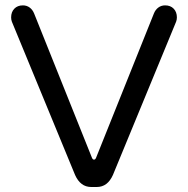

<svg xmlns="http://www.w3.org/2000/svg" viewBox="-20 -708 718 733"><path d="M266.6 -40 25.4 -625Q22.5 -632.8 22.5 -641.6Q22.5 -662.1 34.7 -674.8Q46.9 -687.5 67.4 -687.5Q82 -687.5 93.3 -679.2Q104.5 -670.9 110.4 -656.2L331.1 -105.5Q334 -98.6 338.9 -98.6Q343.8 -98.6 346.7 -105.5L567.4 -656.2Q573.2 -670.9 584.5 -679.2Q595.7 -687.5 610.4 -687.5Q630.9 -687.5 643.1 -674.8Q655.3 -662.1 655.3 -641.6Q655.3 -632.8 652.3 -625L411.1 -40Q390.6 5.9 349.6 5.9H328.1Q287.1 5.9 266.6 -40Z"/></svg>

Font: jf-openhuninn-2.1
Style: Regular
Weight: 400
Designer: [Kosugi Maru]
Designed by MOTOYA      

[Varela Round]
Joe Prince (Latin component); Avraham Cornfeld (Hebrew component)
Foundry: justfont Co., Ltd.
Version: 2.1